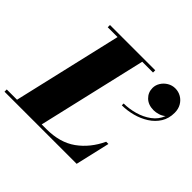

<svg xmlns="http://www.w3.org/2000/svg" viewBox="-224 -971 1183 1183"><g transform="rotate(45 367.0 -379.5)"><path d="M578.4 -661.3Q578.4 -686.5 592.4 -708.9Q606.4 -731.3 629.6 -745.1Q652.8 -758.9 680 -758.9Q707.6 -758.9 731.2 -745.3Q754.8 -731.7 769.2 -707.1Q783.6 -682.5 783.6 -649.3Q783.6 -599.7 760.4 -562.7Q737.2 -525.7 698.6 -501.1Q660 -476.5 613.4 -464.1Q566.8 -451.7 520.4 -451.7V-467.7Q566.8 -467.7 615.6 -481.3Q664.4 -494.9 703 -523.3Q741.6 -551.7 758 -595.7Q742 -581.7 720.8 -575.1Q699.6 -568.5 680.4 -568.5Q633.6 -568.5 606 -595.3Q578.4 -622.1 578.4 -661.3ZM578.5 0H-50V-19.5H39.5L204.5 -730.5H119V-750H513.5V-730.5H419.5L254.5 -19.5H295Q413 -19.5 489.8 -74.8Q566.5 -130 611 -225H630.5Z"/></g></svg>

Font: Bodoni* 11pt Fatface
Style: Italic
Weight: 900
Italic angle: -13°
Version: Version 2.3